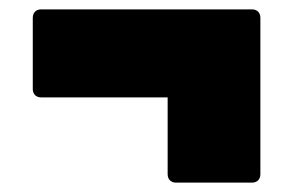

<svg xmlns="http://www.w3.org/2000/svg" viewBox="-20 -460 640 410"><path d="M518 -70C529 -70 536 -77 536 -88V-422C536 -433 529 -440 518 -440H68C57 -440 50 -433 50 -422V-270C50 -259 57 -252 68 -252H338V-88C338 -77 345 -70 356 -70Z"/></svg>

Font: LINE Seed Sans TH Heavy
Style: Regular
Weight: 900
Designer: Dalton Maag Ltd | Thai characters by Cadson Demak Co.,Ltd.
Foundry: Dalton Maag Ltd
Version: Version 1.003